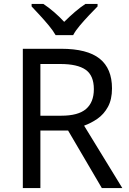

<svg xmlns="http://www.w3.org/2000/svg" viewBox="-20 -964 662 984"><path d="M294 -714Q427 -714 490.5 -663.5Q554 -613 554 -511Q554 -454 533 -416Q512 -378 479.5 -355.5Q447 -333 411 -320L607 0H502L329 -295H187V0H97V-714ZM289 -636H187V-371H294Q381 -371 421 -405.5Q461 -440 461 -507Q461 -577 419 -606.5Q377 -636 289 -636ZM265 -784Q252 -807 230 -833.5Q208 -860 184 -886Q160 -912 142 -931V-944H202Q228 -927 256 -903Q284 -879 309 -852Q336 -879 364 -903Q392 -927 418 -944H480V-931Q461 -912 436.5 -886Q412 -860 389.5 -833.5Q367 -807 355 -784Z"/></svg>

Font: Noto IKEA Simplified Chinese
Style: Regular
Weight: 400
Designer: Monotype Design Team
Foundry: Monotype Imaging Inc.
Version: Version 1.100